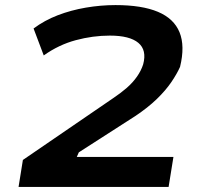

<svg xmlns="http://www.w3.org/2000/svg" viewBox="-20 -735 788 755"><path d="M53 0 70 -106 425 -349Q455 -369 478.5 -389.5Q502 -410 518.5 -433.5Q535 -457 543 -482Q558 -538 524 -566.5Q490 -595 412 -595Q345 -595 278 -577Q211 -559 152 -517L112 -623Q155 -655 207 -675Q259 -695 317.5 -705Q376 -715 434 -715Q538 -715 601 -688.5Q664 -662 686 -608Q708 -554 688 -472Q676 -445 654 -412.5Q632 -380 597 -346Q562 -312 511 -278L290 -136L282 -118H662L643 0Z"/></svg>

Font: Nunito Sans 7pt Expanded
Style: Bold Italic
Weight: 700
Width: 7
Italic angle: -9°
Designer: Vernon Adams
Foundry: Vernon Adams
Version: Version 3.101;gftools[0.9.27]